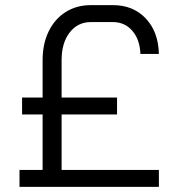

<svg xmlns="http://www.w3.org/2000/svg" viewBox="-20 -728 687 748"><path d="M220 -66H599V0H56V-66H146V-282H66V-348H146V-494Q146 -557 169.5 -605.5Q193 -654 235.5 -681Q278 -708 334 -708H420Q499 -708 548 -656Q597 -604 599 -518H527Q525 -574 495.5 -608Q466 -642 420 -642H334Q283 -642 251.5 -601.5Q220 -561 220 -494V-348H436V-282H220Z"/></svg>

Font: Bai Jamjuree
Style: Regular
Weight: 400
Designer: Katatrad Aksorn Co.,Ltd.
Foundry: Cadson Demak Co.,Ltd.
Version: Version 1.000; ttfautohint (v1.6)